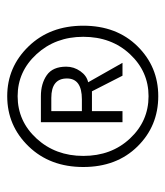

<svg xmlns="http://www.w3.org/2000/svg" viewBox="17 -842 465 540"><g transform="rotate(-90 250.0 -571.5)"><path d="M250 -359.4Q166 -359.4 108.4 -418Q50.8 -476.6 50.8 -570.3Q50.8 -664.1 108.9 -724.1Q167 -784.2 250 -784.2Q332 -784.2 390.1 -724.1Q448.2 -664.1 448.2 -570.3Q448.2 -476.6 390.6 -418Q333 -359.4 250 -359.4ZM250 -386.7Q319.3 -386.7 368.2 -439Q417 -491.2 417 -570.3Q417 -648.4 368.2 -701.7Q319.3 -754.9 250 -754.9Q179.7 -754.9 130.9 -701.7Q82 -648.4 82 -570.3Q82 -491.2 130.9 -439Q179.7 -386.7 250 -386.7ZM176.8 -460V-689.5H250Q285.2 -689.5 309.1 -672.9Q333 -656.2 333 -618.2Q333 -596.7 320.3 -578.6Q307.6 -560.5 289.1 -556.6L343.8 -460H307.6L263.7 -545.9H208V-460ZM208 -574.2H241.2Q299.8 -574.2 299.8 -616.2Q299.8 -660.2 245.1 -660.2H208Z"/></g></svg>

Font: GenEi Gothic M ExtraLight
Style: Regular
Weight: 200
Designer: o_tamon (Modified); [Source Han Sans]
Ryoko NISHIZUKA  (kana & ideographs); Paul D. Hunt (Latin, Greek & Cyrillic); Wenl
Version: Version 1.1a;Original Version 1.004